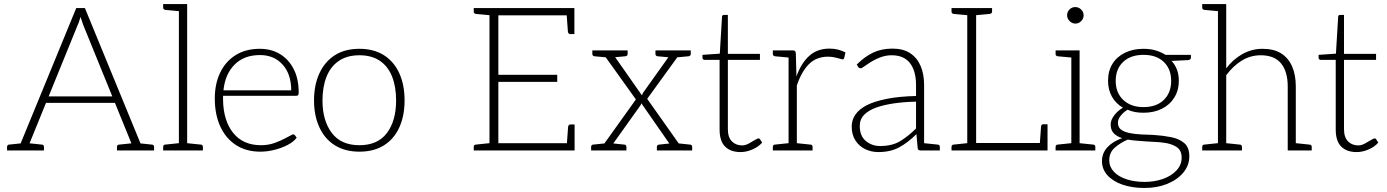

<svg xmlns="http://www.w3.org/2000/svg" viewBox="-20 -746 6877 952"><path d="M68 0 358 -706H401L691 0H657Q651 0 647 -3.5Q643 -7 641 -12L392 -624Q390 -632 386 -642.5Q382 -653 379 -662Q376 -653 373 -642Q370 -631 366 -624L117 -12Q116 -7 111.5 -3.5Q107 0 101 0ZM99 0V-30H127V0ZM198 -236 209 -268H550L561 -236ZM631 0V-30H659V0ZM15 0V-18Q15 -23 18 -26Q21 -29 25 -29L101 -37L106 0ZM107 0 112 -37 188 -29Q192 -29 195 -26Q198 -23 198 -18V0ZM560 0V-18Q560 -23 563 -26Q566 -29 571 -29L647 -37L652 0ZM652 0 657 -37 733 -29Q738 -29 741 -26Q744 -23 744 -18V0Z M867 0V-726H908V0ZM789 0V-18Q789 -23 792 -26Q795 -29 799 -29L875 -37L880 0ZM895 0 899 -37 976 -29Q980 -29 983 -26Q986 -23 986 -18V0ZM880 -726 875 -690 799 -697Q795 -698 792 -700.5Q789 -703 789 -708V-726Z M1271 6Q1201 6 1150.5 -26.5Q1100 -59 1072.5 -118.5Q1045 -178 1045 -258Q1045 -330 1071.5 -385.5Q1098 -441 1148 -472.5Q1198 -504 1268 -504Q1326 -504 1369 -477.5Q1412 -451 1436.5 -403Q1461 -355 1461 -287Q1461 -278 1458.5 -274.5Q1456 -271 1449 -271H1086Q1086 -266 1086 -261.5Q1086 -257 1086 -249Q1088 -146 1137 -86Q1186 -26 1274 -26Q1311 -26 1342.5 -37.5Q1374 -49 1397.5 -62Q1421 -75 1430 -79Q1437 -81 1442 -76L1451 -63Q1436 -43 1406.5 -27.5Q1377 -12 1341 -3Q1305 6 1271 6ZM1088 -298H1424Q1424 -378 1381.5 -425.5Q1339 -473 1269 -473Q1190 -473 1143 -425.5Q1096 -378 1088 -298Z M1762 -504Q1834 -504 1884 -472Q1934 -440 1960 -382.5Q1986 -325 1986 -248Q1986 -172 1960 -114.5Q1934 -57 1884 -25.5Q1834 6 1762 6Q1691 6 1640.5 -25.5Q1590 -57 1563.5 -115Q1537 -173 1537 -248Q1537 -324 1563.5 -382Q1590 -440 1640 -472Q1690 -504 1762 -504ZM1762 -26Q1853 -26 1898.5 -86.5Q1944 -147 1944 -248Q1944 -316 1924 -366.5Q1904 -417 1863.5 -444.5Q1823 -472 1762 -472Q1701 -472 1660 -444Q1619 -416 1599 -365.5Q1579 -315 1579 -248Q1579 -148 1625 -87Q1671 -26 1762 -26Z M2407 0V-706H2828V-670H2451V-375H2743V-340H2451V-36H2829V0ZM2790 -23 2797 -119Q2798 -123 2801 -126Q2804 -129 2808 -129H2829V-36ZM2789 -683 2828 -670V-577H2807Q2803 -577 2800 -580Q2797 -583 2796 -587ZM2420 -706 2415 -670 2339 -677Q2335 -678 2332 -680.5Q2329 -683 2329 -688V-706ZM2329 0V-18Q2329 -23 2332 -26Q2335 -29 2339 -29L2415 -37L2420 0Z M2952 0 3133 -253 2959 -496H2998Q3005 -496 3008 -493.5Q3011 -491 3013 -487L3163 -273Q3163 -275 3165.5 -280Q3168 -285 3170 -288L3311 -486Q3314 -490 3317.5 -493Q3321 -496 3325 -496H3363L3189 -256L3370 0H3331Q3324 0 3321 -3Q3318 -6 3315 -11L3160 -234Q3159 -231 3157.5 -227Q3156 -223 3153 -220L3004 -11Q3001 -6 2997.5 -3Q2994 0 2989 0ZM2990 -477V-496H3027V-477ZM3299 -477V-496H3337V-477ZM3339 -19V0H3302V-19ZM3017 -19V0H2979V-19ZM3008 -496 3004 -460 2927 -467Q2923 -468 2920 -470.5Q2917 -473 2917 -478V-496ZM3092 -496V-478Q3092 -473 3089 -470.5Q3086 -468 3081 -467L3005 -460L3000 -496ZM3321 -496 3317 -460 3240 -467Q3236 -468 3233 -470.5Q3230 -473 3230 -478V-496ZM3405 -496V-478Q3405 -473 3402 -470.5Q3399 -468 3395 -467L3318 -460L3314 -496ZM3321 0 3325 -37 3402 -29Q3406 -29 3409 -26Q3412 -23 3412 -18V0ZM2995 0 2999 -37 3076 -29Q3080 -29 3083 -26Q3086 -23 3086 -18V0ZM2911 0V-18Q2911 -23 2914 -26Q2917 -29 2921 -29L2998 -37L3002 0ZM3237 0V-18Q3237 -23 3240.5 -26Q3244 -29 3248 -29L3324 -37L3329 0Z M3652 8Q3603 8 3575.5 -19Q3548 -46 3548 -104V-449H3475Q3469 -449 3466 -452Q3463 -455 3463 -460V-474L3549 -480L3560 -662Q3560 -672 3570 -672H3589V-479H3748V-449H3589V-106Q3589 -65 3609 -45Q3629 -25 3660 -25Q3675 -25 3692 -34Q3709 -43 3722.5 -51.5Q3736 -60 3741 -60Q3745 -60 3748 -56L3759 -39Q3741 -18 3711 -5Q3681 8 3652 8Z M3890 0V-496H3911Q3919 -496 3922 -493Q3925 -490 3926 -482L3929 -367Q3952 -432 3992 -468.5Q4032 -505 4093 -505Q4116 -505 4135.5 -500Q4155 -495 4172 -486L4166 -459Q4165 -455 4162 -453Q4159 -451 4155 -452Q4147 -454 4127 -459.5Q4107 -465 4086 -465Q4028 -465 3991 -428Q3954 -391 3931 -322V0ZM3918 0 3922 -37 3999 -29Q4003 -29 4006 -26Q4009 -23 4009 -18V0ZM3812 0V-18Q3812 -23 3815 -26Q3818 -29 3822 -29L3898 -37L3903 0ZM3903 -496 3898 -460 3822 -467Q3818 -468 3815 -470.5Q3812 -473 3812 -478V-496Z M4335 8Q4300 8 4270 -6.5Q4240 -21 4221.5 -49.5Q4203 -78 4203 -119Q4203 -151 4221.5 -178Q4240 -205 4279 -225Q4317 -244 4377.5 -256Q4438 -268 4522 -270V-324Q4522 -394 4492 -433Q4462 -472 4401 -472Q4372 -472 4344.5 -461.5Q4317 -451 4294 -436Q4271 -421 4252 -408Q4247 -407 4243 -408Q4239 -409 4236 -413L4228 -426Q4267 -465 4309 -485Q4351 -505 4405 -505Q4458 -505 4492.5 -482.5Q4527 -460 4544.5 -419.5Q4562 -379 4562 -324V0H4546Q4538 0 4534.5 -2.5Q4531 -5 4530 -13L4524 -81Q4483 -40 4439.5 -16Q4396 8 4335 8ZM4344 -22Q4404 -22 4444 -46.5Q4484 -71 4522 -109V-242Q4467 -241 4416.5 -234Q4366 -227 4327 -213.5Q4288 -200 4265.5 -177.5Q4243 -155 4243 -121Q4243 -72 4273 -47Q4303 -22 4344 -22ZM4549 0 4553 -37 4630 -29Q4634 -29 4637 -26Q4640 -23 4640 -18V0Z M4776 0V-706H4820V-37H5174V0ZM5135 -24 5142 -120Q5143 -125 5146 -127.5Q5149 -130 5153 -130H5174V-37ZM4698 0V-18Q4698 -23 4701 -26Q4704 -29 4708 -29L4784 -37L4789 0ZM4789 -706 4784 -670 4708 -677Q4704 -678 4701 -680.5Q4698 -683 4698 -688V-706ZM4899 -706V-688Q4899 -683 4895.5 -680.5Q4892 -678 4888 -677L4812 -670L4807 -706Z M5292 0V-496H5333V0ZM5214 0V-18Q5214 -23 5217 -26Q5220 -29 5224 -29L5300 -37L5305 0ZM5320 0 5324 -37 5401 -29Q5405 -29 5408 -26Q5411 -23 5411 -18V0ZM5305 -496 5300 -460 5224 -467Q5220 -468 5217 -470.5Q5214 -473 5214 -478V-496ZM5312 -629Q5296 -629 5283.5 -641.5Q5271 -654 5271 -670Q5271 -687 5283 -699Q5295 -711 5311 -711Q5328 -711 5340.5 -699Q5353 -687 5353 -670Q5353 -654 5341 -641.5Q5329 -629 5312 -629Z M5650 -504Q5683 -504 5710 -496Q5737 -488 5759 -474H5885V-460Q5885 -455 5881.5 -452Q5878 -449 5872 -448L5789 -444Q5825 -405 5825 -346Q5825 -298 5802.5 -262Q5780 -226 5740.5 -206.5Q5701 -187 5650 -187Q5627 -187 5608 -190.5Q5589 -194 5571 -202Q5551 -190 5537 -172.5Q5523 -155 5523 -138Q5523 -115 5538.5 -103.5Q5554 -92 5580 -86.5Q5606 -81 5637 -79.5Q5668 -78 5700 -77Q5746 -74 5786.5 -66Q5827 -58 5852 -36.5Q5877 -15 5877 29Q5877 74 5847.5 109.5Q5818 145 5768 165.5Q5718 186 5655 186Q5593 186 5545.5 169.5Q5498 153 5471 123Q5444 93 5444 53Q5444 13 5471 -16Q5498 -45 5544 -61Q5518 -69 5502.5 -85Q5487 -101 5487 -129Q5487 -151 5505 -174.5Q5523 -198 5548 -212Q5513 -232 5493.5 -266.5Q5474 -301 5474 -346Q5474 -394 5496 -429.5Q5518 -465 5558 -484.5Q5598 -504 5650 -504ZM5839 35Q5839 -2 5812 -18.5Q5785 -35 5745 -39Q5734 -41 5711 -42Q5688 -43 5660.5 -45Q5633 -47 5609 -49Q5585 -51 5572 -54Q5533 -37 5506.5 -13Q5480 11 5480 49Q5480 81 5503 105.5Q5526 130 5566 143Q5606 156 5655 156Q5704 156 5745.5 141.5Q5787 127 5813 99.5Q5839 72 5839 35ZM5650 -215Q5714 -215 5750.5 -250.5Q5787 -286 5787 -345Q5787 -404 5750.5 -439Q5714 -474 5650 -474Q5586 -474 5549 -439Q5512 -404 5512 -345Q5512 -286 5549.5 -250.5Q5587 -215 5650 -215Z M6019 0V-726H6060V-407Q6093 -451 6139.5 -477.5Q6186 -504 6240 -504Q6296 -504 6332 -481.5Q6368 -459 6386.5 -417Q6405 -375 6405 -317V0H6365V-317Q6365 -391 6332 -431.5Q6299 -472 6231 -472Q6180 -472 6137 -445.5Q6094 -419 6060 -373V0ZM6392 0 6397 -37 6473 -29Q6478 -29 6481 -26Q6484 -23 6484 -18V0ZM5941 0V-18Q5941 -23 5944 -26Q5947 -29 5951 -29L6027 -37L6032 0ZM6032 -726 6027 -690 5951 -697Q5947 -698 5944 -700.5Q5941 -703 5941 -708V-726ZM6047 0 6051 -37 6128 -29Q6132 -29 6135 -26Q6138 -23 6138 -18V0Z M6707 8Q6658 8 6630.5 -19Q6603 -46 6603 -104V-449H6530Q6524 -449 6521 -452Q6518 -455 6518 -460V-474L6604 -480L6615 -662Q6615 -672 6625 -672H6644V-479H6803V-449H6644V-106Q6644 -65 6664 -45Q6684 -25 6715 -25Q6730 -25 6747 -34Q6764 -43 6777.5 -51.5Q6791 -60 6796 -60Q6800 -60 6803 -56L6814 -39Q6796 -18 6766 -5Q6736 8 6707 8Z"/></svg>

Font: Aleo ExtraLight
Style: Regular
Weight: 250
Designer: Alessio Laiso
Foundry: Alessio Laiso
Version: Version 2.001;gftools[0.9.29]